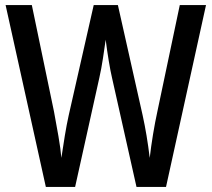

<svg xmlns="http://www.w3.org/2000/svg" viewBox="-20 -785 831 754"><path d="M789 -765 632 -51H516L420 -479Q414 -504 407 -546.5Q400 -589 395 -629Q391 -600 384.5 -557Q378 -514 370 -479L275 -51H160L2 -765H105L192 -347Q201 -299 209.5 -250Q218 -201 221 -165Q227 -206 234.5 -251.5Q242 -297 250 -333L348 -765H443L540 -333Q557 -256 568 -165Q573 -209 581 -257.5Q589 -306 598 -347L686 -765Z"/></svg>

Font: Noto Sans Tamil UI Condensed Medium
Style: Regular
Weight: 500
Width: 3
Designer: Jelle Bosma - Monotype Design Team
Foundry: Monotype Imaging Inc.
Version: Version 2.004; ttfautohint (v1.8.4.7-5d5b)